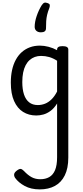

<svg xmlns="http://www.w3.org/2000/svg" viewBox="-20 -869 638 1473"><path d="M285 584Q218 584 170 558Q122 532 96 496Q87 482 88.5 468Q90 454 110 439Q129 425 139.5 427Q150 429 163 442Q194 475 223 490.5Q252 506 289 506Q329 506 358 489.5Q387 473 402.5 436Q418 399 418 337V-75Q395 -38 367.5 -18Q340 2 312.5 9.5Q285 17 258 17Q201 17 157 -10.5Q113 -38 88 -94Q63 -150 63 -235Q63 -287 72.5 -331Q82 -375 101 -410Q120 -445 147 -469Q174 -493 209 -506Q244 -519 286 -519Q318 -519 352.5 -510Q387 -501 418 -484V-489Q418 -502 428 -508.5Q438 -515 460 -515Q482 -515 493 -508.5Q504 -502 504 -489V340Q504 422 477 476.5Q450 531 401 557.5Q352 584 285 584ZM270 -63Q299 -63 325.5 -73.5Q352 -84 375.5 -107Q399 -130 418 -167V-403Q387 -423 357 -431.5Q327 -440 295 -440Q269 -440 247 -432Q225 -424 207 -408Q189 -392 176.5 -368Q164 -344 157.5 -312Q151 -280 151 -239Q151 -184 164 -144.5Q177 -105 203.5 -84Q230 -63 270 -63ZM346 -845Q359 -841 361.5 -832.5Q364 -824 359 -809Q347 -779 341.5 -755Q336 -731 334.5 -707Q333 -683 333 -653Q333 -636 323 -628.5Q313 -621 294 -621Q272 -621 259 -632.5Q246 -644 246 -663Q246 -701 261.5 -746.5Q277 -792 300 -829Q311 -845 320.5 -848Q330 -851 346 -845Z"/></svg>

Font: Playwrite AR
Style: Regular
Weight: 400
Designer: Veronika Burian, José Scaglione
Foundry: TypeTogether
Version: Version 1.002